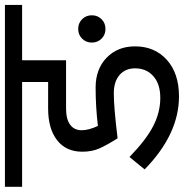

<svg xmlns="http://www.w3.org/2000/svg" viewBox="-24 -724 729 760"><g transform="rotate(-90 340.0 -344.5)"><path d="M700 -621H481V-447H290Q248 -447 226 -431Q204 -415 204 -385Q204 -357 221 -321Q297 -330 373 -330Q446 -330 491 -286.5Q536 -243 536 -174Q536 -96 482.5 -48Q429 0 338 0Q188 0 49 -136L98 -196Q166 -130 220.5 -102Q275 -74 332 -74Q387 -74 418 -101.5Q449 -129 449 -174Q449 -212 423 -235Q397 -258 350 -258Q294 -258 172 -243Q145 -286 132 -315Q119 -344 119 -383Q119 -447 164.5 -482.5Q210 -518 290 -518H395V-621H-20V-689H700ZM659 -345Q659 -322 643.5 -306.5Q628 -291 605 -291Q582 -291 566.5 -306.5Q551 -322 551 -345Q551 -368 566.5 -383.5Q582 -399 605 -399Q628 -399 643.5 -383.5Q659 -368 659 -345Z"/></g></svg>

Font: Fira GO
Style: Regular
Weight: 400
Designer: Carrois Corporate
Foundry: Carrois Corporate GbR
Version: Version 0.300